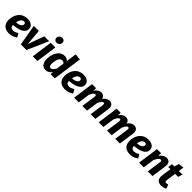

<svg xmlns="http://www.w3.org/2000/svg" viewBox="495 -2689 4583 4583"><g transform="rotate(45 2786.0 -397.5)"><path d="M328.2 -548.8Q393.3 -548.8 437.1 -529.1Q481 -509.5 503.4 -476.4Q525.8 -443.3 525.8 -402.4Q525.8 -344.7 494.7 -306.6Q463.6 -268.4 411.8 -245.1Q360 -221.8 296.8 -209.6Q233.6 -197.4 169.8 -191.7L182 -289.1Q234.5 -291.8 270 -302Q305.4 -312.1 326.5 -327.3Q347.6 -342.5 356.8 -360.1Q366 -377.8 366 -395.5Q366 -407.2 361.7 -417.5Q357.3 -427.7 346.3 -434.8Q335.4 -441.9 315.5 -441.9Q284.3 -441.9 261.9 -426.2Q239.6 -410.5 224.8 -384.3Q210 -358.1 201.2 -326.7Q192.5 -295.2 188.8 -263.6Q185.1 -232 185.1 -205.9Q185.1 -146.2 211.4 -123.5Q237.7 -100.8 278.3 -100.8Q312.7 -100.8 344.7 -113.1Q376.8 -125.4 413.4 -149.8L470.6 -54.6Q427 -23 374 -2.9Q321 17.2 258.2 17.2Q180.5 17.2 128.7 -11.1Q76.9 -39.3 51.4 -90Q26 -140.6 26 -207.9Q26 -250.9 36 -298.2Q45.9 -345.5 67.7 -390.2Q89.5 -434.8 125.1 -470.5Q160.6 -506.1 210.8 -527.4Q261 -548.8 328.2 -548.8Z M905.8 -531.6H1072.1L836.4 0H646.7L553.7 -531.6H723.6L758.6 -122Z M1123.5 -531.6H1281.5L1207.5 0H1049.5ZM1219.1 -630.3Q1181.1 -630.3 1158.3 -653.3Q1135.4 -676.3 1135.4 -710.7Q1135.4 -754 1165.5 -782.9Q1195.6 -811.9 1239.6 -811.9Q1277.6 -811.9 1300.4 -789.2Q1323.3 -766.5 1323.3 -731.5Q1323.3 -688.1 1293.2 -659.2Q1263.1 -630.3 1219.1 -630.3Z M1704.4 -497.7 1740.8 -758.4 1897.2 -741.9 1793.2 0H1652.7L1653.7 -75.3Q1637 -50.5 1613.8 -29.3Q1590.6 -8.1 1561.6 4.6Q1532.6 17.2 1496 17.2Q1412 17.2 1370.5 -40.1Q1329 -97.4 1329 -197Q1329 -240.6 1338.1 -289.1Q1347.3 -337.5 1366.4 -383.5Q1385.5 -429.5 1415.5 -466.8Q1445.5 -504.1 1487.3 -526.4Q1529.1 -548.8 1583.7 -548.8Q1610.2 -548.8 1632.6 -542Q1655 -535.3 1673 -524.1Q1691.1 -512.8 1704.4 -497.7ZM1618.3 -431.5Q1588.8 -431.5 1567.6 -415.6Q1546.4 -399.7 1532 -374Q1517.5 -348.2 1509 -316.9Q1500.4 -285.6 1496.7 -254.1Q1493 -222.7 1493 -195.9Q1493 -140.6 1509 -120.6Q1525 -100.7 1549.8 -100.7Q1572.3 -100.7 1591.8 -114.1Q1611.3 -127.4 1629 -149.7Q1646.6 -172 1662.5 -197.3L1690.2 -394.8Q1681.1 -407.4 1670 -415.2Q1658.9 -423 1646.5 -427.3Q1634.2 -431.5 1618.3 -431.5Z M2218.2 -548.8Q2283.3 -548.8 2327.1 -529.1Q2371 -509.5 2393.4 -476.4Q2415.8 -443.3 2415.8 -402.4Q2415.8 -344.7 2384.7 -306.6Q2353.6 -268.4 2301.8 -245.1Q2250 -221.8 2186.8 -209.6Q2123.6 -197.4 2059.8 -191.7L2072 -289.1Q2124.5 -291.8 2160 -302Q2195.4 -312.1 2216.5 -327.3Q2237.6 -342.5 2246.8 -360.1Q2256 -377.8 2256 -395.5Q2256 -407.2 2251.7 -417.5Q2247.3 -427.7 2236.3 -434.8Q2225.4 -441.9 2205.5 -441.9Q2174.3 -441.9 2151.9 -426.2Q2129.6 -410.5 2114.8 -384.3Q2100 -358.1 2091.2 -326.7Q2082.5 -295.2 2078.8 -263.6Q2075.1 -232 2075.1 -205.9Q2075.1 -146.2 2101.4 -123.5Q2127.7 -100.8 2168.3 -100.8Q2202.7 -100.8 2234.7 -113.1Q2266.8 -125.4 2303.4 -149.8L2360.6 -54.6Q2317 -23 2264 -2.9Q2211 17.2 2148.2 17.2Q2070.5 17.2 2018.7 -11.1Q1966.9 -39.3 1941.4 -90Q1916 -140.6 1916 -207.9Q1916 -250.9 1926 -298.2Q1935.9 -345.5 1957.7 -390.2Q1979.5 -434.8 2015.1 -470.5Q2050.6 -506.1 2100.8 -527.4Q2151 -548.8 2218.2 -548.8Z M2820.1 -548.8Q2860.6 -548.8 2889.4 -529.8Q2918.3 -510.8 2931.1 -474.4Q2944 -438.1 2936.7 -385.7L2882.4 0H2724.4L2773.8 -350.4Q2777.8 -378.1 2774.6 -392.5Q2771.3 -407 2763.3 -412.1Q2755.3 -417.1 2744.1 -417.1Q2727.8 -417.1 2710.3 -401.3Q2692.8 -385.5 2676.2 -358.1Q2659.7 -330.6 2644.6 -293.2L2603.5 0H2445.5L2519.5 -531.6H2656.7L2654.6 -445.5Q2686 -493.9 2728.7 -521.3Q2771.3 -548.8 2820.1 -548.8ZM3100.3 -548.8Q3162.5 -548.8 3194.9 -505.9Q3227.2 -463 3216.2 -386.7L3161.9 0H3003.9L3054 -350.4Q3058 -378.1 3054.8 -392.5Q3051.5 -407 3043.8 -412.1Q3036.2 -417.1 3025 -417.1Q3006.7 -417.1 2988.4 -400.1Q2970.2 -383.1 2952.7 -353.3Q2935.2 -323.4 2918.4 -284.1L2910.1 -403.3Q2930.3 -447.2 2960.2 -479.9Q2990.2 -512.6 3026.4 -530.7Q3062.7 -548.8 3100.3 -548.8Z M3650.1 -548.8Q3690.6 -548.8 3719.4 -529.8Q3748.3 -510.8 3761.1 -474.4Q3774 -438.1 3766.7 -385.7L3712.4 0H3554.4L3603.8 -350.4Q3607.8 -378.1 3604.6 -392.5Q3601.3 -407 3593.3 -412.1Q3585.3 -417.1 3574.1 -417.1Q3557.8 -417.1 3540.3 -401.3Q3522.8 -385.5 3506.2 -358.1Q3489.7 -330.6 3474.6 -293.2L3433.5 0H3275.5L3349.5 -531.6H3486.7L3484.6 -445.5Q3516 -493.9 3558.7 -521.3Q3601.3 -548.8 3650.1 -548.8ZM3930.3 -548.8Q3992.5 -548.8 4024.9 -505.9Q4057.2 -463 4046.2 -386.7L3991.9 0H3833.9L3884 -350.4Q3888 -378.1 3884.8 -392.5Q3881.5 -407 3873.8 -412.1Q3866.2 -417.1 3855 -417.1Q3836.7 -417.1 3818.4 -400.1Q3800.2 -383.1 3782.7 -353.3Q3765.2 -323.4 3748.4 -284.1L3740.1 -403.3Q3760.3 -447.2 3790.2 -479.9Q3820.2 -512.6 3856.4 -530.7Q3892.7 -548.8 3930.3 -548.8Z M4411.2 -548.8Q4476.3 -548.8 4520.1 -529.1Q4564 -509.5 4586.4 -476.4Q4608.8 -443.3 4608.8 -402.4Q4608.8 -344.7 4577.7 -306.6Q4546.6 -268.4 4494.8 -245.1Q4443 -221.8 4379.8 -209.6Q4316.6 -197.4 4252.8 -191.7L4265 -289.1Q4317.5 -291.8 4353 -302Q4388.4 -312.1 4409.5 -327.3Q4430.6 -342.5 4439.8 -360.1Q4449 -377.8 4449 -395.5Q4449 -407.2 4444.7 -417.5Q4440.3 -427.7 4429.3 -434.8Q4418.4 -441.9 4398.5 -441.9Q4367.3 -441.9 4344.9 -426.2Q4322.6 -410.5 4307.8 -384.3Q4293 -358.1 4284.2 -326.7Q4275.5 -295.2 4271.8 -263.6Q4268.1 -232 4268.1 -205.9Q4268.1 -146.2 4294.4 -123.5Q4320.7 -100.8 4361.3 -100.8Q4395.7 -100.8 4427.7 -113.1Q4459.8 -125.4 4496.4 -149.8L4553.6 -54.6Q4510 -23 4457 -2.9Q4404 17.2 4341.2 17.2Q4263.5 17.2 4211.7 -11.1Q4159.9 -39.3 4134.4 -90Q4109 -140.6 4109 -207.9Q4109 -250.9 4119 -298.2Q4128.9 -345.5 4150.7 -390.2Q4172.5 -434.8 4208.1 -470.5Q4243.6 -506.1 4293.8 -527.4Q4344 -548.8 4411.2 -548.8Z M5028 -548.8Q5091.4 -548.8 5123.9 -505.7Q5156.4 -462.7 5145.4 -385L5091.5 0H4933.5L4982.9 -350.4Q4988.9 -390.8 4979.4 -404Q4969.9 -417.1 4952.9 -417.1Q4933.5 -417.1 4914.1 -401.3Q4894.7 -385.5 4875.8 -357.4Q4857 -329.3 4837.9 -291.3L4796.5 0H4638.5L4712.5 -531.6H4849.7L4847.6 -438.3Q4881.3 -488.4 4928.1 -518.6Q4974.9 -548.8 5028 -548.8Z M5332.6 -649 5469.6 -664.8 5402.2 -177.4Q5396.8 -139.3 5406.2 -124.9Q5415.6 -110.5 5437.4 -110.5Q5453.5 -110.5 5467.4 -114.9Q5481.4 -119.3 5497.2 -126.7L5538.9 -22.3Q5505.7 -2.4 5466.1 7.4Q5426.5 17.2 5392.6 17.2Q5309 17.2 5270 -33.2Q5230.9 -83.6 5243.5 -178.1L5286.4 -482ZM5220.2 -531.6H5572.4L5539.4 -419.6H5205Z"/></g></svg>

Font: Fira Sans Variable
Style: Italic
Weight: 397
Italic angle: -8°
Designer: Carrois Corporate & Edenspiekermann AG
Foundry: Carrois Corporate GbR & Edenspiekermann AG
Version: Version 4.202